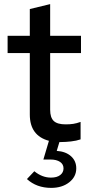

<svg xmlns="http://www.w3.org/2000/svg" viewBox="-20 -683 429 934"><path d="M229 231Q158 231 111 188L147 150Q185 181 228 181Q257 181 273 168.5Q289 156 289 136Q289 116 272 104.5Q255 93 225 93H191L218 2Q125 -23 125 -126V-425H17V-509H125V-639L224 -663V-509H374V-425H224V-149Q224 -111 241.5 -94.5Q259 -78 299 -78Q320 -78 336.5 -80.5Q353 -83 372 -90V-5Q352 2 325.5 5Q299 8 277 8Q275 8 273 8Q271 8 269 8L256 51Q300 54 325.5 77Q351 100 351 136Q351 177 316.5 204Q282 231 229 231Z"/></svg>

Font: Red Hat Display SemiBold
Style: Regular
Weight: 600
Designer: Pentagram, MCKL
Foundry: Pentagram, MCKL
Version: Version 1.023